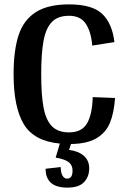

<svg xmlns="http://www.w3.org/2000/svg" viewBox="-20 -645 563 876"><path d="M304 12 295 39Q337 44 362 65.5Q387 87 387 123Q387 161 363.5 186Q340 211 287 211Q237 211 212.5 189Q188 167 188 125L257 117Q257 142 265 156Q273 170 286 170Q311 170 311 133Q311 110 295 96Q279 82 234 74L253 10Q135 -1 88.5 -78.5Q42 -156 42 -306Q42 -414 64.5 -483.5Q87 -553 142.5 -589Q198 -625 295 -625Q401 -625 446.5 -581.5Q492 -538 502 -453L401 -437Q395 -503 370.5 -538Q346 -573 295 -573Q245 -573 217.5 -545.5Q190 -518 179 -460.5Q168 -403 168 -306Q168 -210 179 -153Q190 -96 217.5 -68.5Q245 -41 295 -41Q353 -41 377 -82Q401 -123 403 -202L505 -198Q500 -130 482 -85.5Q464 -41 421.5 -15Q379 11 304 12Z"/></svg>

Font: Arya
Style: Bold
Weight: 700
Designer: Eduardo Rodriguez Tunni, Modular Infotech
Foundry: Eduardo Rodriguez Tunni, Modular Infotech
Version: Version 1.002